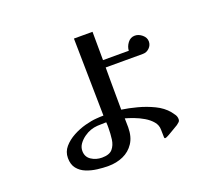

<svg xmlns="http://www.w3.org/2000/svg" viewBox="-125 -918 1250 1106"><g transform="rotate(-20 500.0 -365.0)"><path d="M437 -192Q437 -201 437 -209.5Q437 -218 436 -227Q433 -227 430 -227Q427 -227 424 -227Q402 -227 380.5 -225.5Q359 -224 339 -217Q319 -210 298.5 -195.5Q278 -181 264 -161.5Q250 -142 250 -119Q250 -82 279 -63Q308 -44 344 -44Q390 -44 409 -66.5Q428 -89 432.5 -123Q437 -157 437 -192ZM834 -102Q834 -91 827.5 -85Q821 -79 813 -73Q806 -69 787 -57.5Q768 -46 749.5 -35.5Q731 -25 725 -25Q719 -25 719 -33Q719 -41 718.5 -55Q718 -69 718 -79Q718 -107 699.5 -129Q681 -151 653 -167.5Q625 -184 595.5 -195Q566 -206 544 -212Q544 -198 544.5 -184.5Q545 -171 545 -157Q545 -99 520 -61Q495 -23 453.5 -4.5Q412 14 362 14Q330 14 294.5 9.5Q259 5 228 -7.5Q197 -20 177.5 -44.5Q158 -69 158 -109Q158 -147 182.5 -175.5Q207 -204 244 -224Q281 -244 320.5 -254.5Q360 -265 390 -267Q401 -268 412.5 -268.5Q424 -269 434 -269L426 -744H540L541 -570H699Q700 -595 717 -617.5Q734 -640 761 -640Q784 -640 805 -622.5Q826 -605 826 -581Q826 -558 809 -541.5Q792 -525 769 -525H541V-445Q541 -400 541.5 -355.5Q542 -311 542 -266Q585 -260 636 -246.5Q687 -233 733.5 -210.5Q780 -188 809 -153Q818 -142 826 -129.5Q834 -117 834 -102Z"/></g></svg>

Font: Kaisei Opti
Style: Bold
Weight: 700
Designer: Font-Kai, 金井和夫
Foundry: KAZUO KANAI
Version: Version 5.003